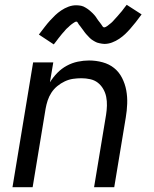

<svg xmlns="http://www.w3.org/2000/svg" viewBox="-20 -780 640 800"><path d="M32 0 118 -520H202L188 -437Q201 -458 218.5 -476Q236 -494 258 -506Q280 -518 304 -523Q328 -528 351 -528Q380 -528 407.5 -520.5Q435 -513 455.5 -496.5Q476 -480 488.5 -455.5Q501 -431 506 -404Q511 -377 510 -348Q509 -319 504 -290L456 0H372L422 -302Q425 -321 425.5 -340Q426 -359 422.5 -376.5Q419 -394 410 -409.5Q401 -425 387.5 -435.5Q374 -446 356 -450Q338 -454 319 -454Q302 -454 284.5 -451.5Q267 -449 250 -441Q233 -433 218.5 -421Q204 -409 194 -393.5Q184 -378 178.5 -361Q173 -344 170 -327L116 0ZM204 -595 142 -636Q155 -653 166.5 -668Q178 -683 189 -695Q200 -707 210.5 -717Q221 -727 235 -736.5Q249 -746 265 -752Q281 -758 297 -758Q302 -758 307.5 -757.5Q313 -757 318 -756Q323 -755 327.5 -753Q332 -751 336 -748.5Q340 -746 344 -743.5Q348 -741 351.5 -738Q355 -735 359 -731.5Q363 -728 366.5 -724.5Q370 -721 373.5 -717Q377 -713 379.5 -709.5Q382 -706 384 -702.5Q386 -699 390 -694Q394 -689 397 -685Q400 -681 402.5 -677.5Q405 -674 407.5 -670Q410 -666 414 -666Q417 -666 421 -668Q425 -670 427.5 -672Q430 -674 435 -678Q440 -682 442 -683.5Q444 -685 446 -687Q448 -689 450.5 -691.5Q453 -694 455 -696.5Q457 -699 459.5 -701.5Q462 -704 464.5 -707Q467 -710 470 -713Q473 -716 475.5 -719.5Q478 -723 481.5 -726.5Q485 -730 488 -734Q491 -738 494 -742Q497 -746 500.5 -750.5Q504 -755 508 -760L570 -720Q557 -702 545.5 -687.5Q534 -673 523 -660.5Q512 -648 501.5 -638Q491 -628 477 -618.5Q463 -609 447 -603Q431 -597 415 -597Q410 -597 404.5 -598Q399 -599 394 -600Q389 -601 384.5 -602.5Q380 -604 376 -606.5Q372 -609 367.5 -611.5Q363 -614 359.5 -617Q356 -620 352.5 -623.5Q349 -627 345.5 -631Q342 -635 338.5 -638.5Q335 -642 332.5 -646Q330 -650 327.5 -653Q325 -656 321.5 -661Q318 -666 314.5 -670.5Q311 -675 308.5 -678Q306 -681 304 -685.5Q302 -690 298 -690Q295 -690 291 -687.5Q287 -685 284 -683Q281 -681 276.5 -677.5Q272 -674 270 -672Q268 -670 266 -668Q264 -666 261.5 -664Q259 -662 256.5 -659.5Q254 -657 252 -654.5Q250 -652 247.5 -649Q245 -646 241.5 -642.5Q238 -639 236 -636Q234 -633 230.5 -629Q227 -625 224 -621Q221 -617 218 -613Q215 -609 211.5 -604.5Q208 -600 204 -595Z"/></svg>

Font: Iosevka Extended Oblique
Style: Regular
Weight: 400
Width: 7
Italic angle: -9°
Monospace: yes
Designer: Belleve Invis
Foundry: Belleve Invis
Version: Version 32.0.1; ttfautohint (v1.8.4)